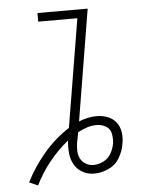

<svg xmlns="http://www.w3.org/2000/svg" viewBox="-54 -780 685 865"><g transform="rotate(-5 288.0 -348.0)"><path d="M83 39Q110 -16 148.5 -64Q187 -112 235 -151Q232 -122 234.5 -94Q237 -66 250 -42.5Q263 -19 287 -5.5Q311 8 340 8Q372 8 404.5 -6.5Q437 -21 455 -51.5Q473 -82 478 -115Q483 -141 479.5 -166.5Q476 -192 461 -211.5Q446 -231 422.5 -240Q399 -249 373 -249Q353 -249 332 -244.5Q311 -240 292 -232L375 -735H148V-696H325L244 -207Q179 -165 128.5 -105.5Q78 -46 44 22ZM340 -31Q321 -31 305 -40.5Q289 -50 281 -66Q273 -82 272.5 -100.5Q272 -119 275 -138Q277 -150 279.5 -161Q282 -172 284 -184Q304 -195 325.5 -202Q347 -209 369 -209Q392 -209 411 -198Q430 -187 434.5 -165Q439 -143 436 -120Q432 -97 420 -75.5Q408 -54 385.5 -42.5Q363 -31 340 -31Z"/></g></svg>

Font: Iosevka Sparkle Extralight
Style: Italic
Weight: 200
Italic angle: -9°
Designer: Belleve Invis
Foundry: Belleve Invis
Version: Version 4.5.0; ttfautohint (v1.8.3)